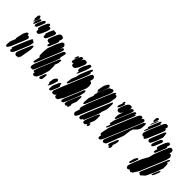

<svg xmlns="http://www.w3.org/2000/svg" viewBox="77 -1495 2288 2288"><g transform="rotate(45 1221.0 -351.0)"><path d="M439 -451 409 -380 392 -360 387 -367 381 -375 383 -386 388 -404 381 -403 368 -402 357 -406 347 -409 343 -419 339 -429 342 -440 351 -467 380 -536 393 -559 398 -565 406 -569 418 -574 426 -573 444 -569 457 -555V-547L456 -534L451 -519L445 -504L453 -497L451 -486ZM261 -481 234 -418 220 -397 214 -390 200 -385 194 -383 184 -389 176 -393 175 -403 174 -414 177 -426 172 -425 161 -435 162 -445 170 -476 201 -547 215 -563 221 -569 229 -566 239 -563 240 -552 236 -538 242 -542 256 -541 264 -540 267 -535 272 -522 270 -512ZM88 -500 79 -478 73 -463 59 -449 62 -462 68 -479 66 -475 61 -477 55 -480 52 -495 55 -532 57 -542 63 -548 72 -558 86 -551 91 -536 88 -525V-526L95 -530L101 -535L99 -527ZM170 -508 150 -459 140 -440 136 -433 118 -422 113 -428 106 -437 107 -442 109 -458 119 -486 139 -530 152 -547 157 -553 166 -554H175L177 -546L179 -534ZM352 -500 324 -434 311 -415 306 -409 291 -404 282 -407 274 -419 276 -424 279 -440V-442L272 -439L270 -451L285 -496L307 -542L314 -552L331 -548L329 -542L340 -550L351 -545L359 -541V-532V-518ZM115 -490 97 -448 89 -435 76 -433 77 -439 79 -453 81 -458 77 -456 79 -468 96 -513 106 -532 112 -527 114 -531 128 -526 125 -518ZM549 -414 452 -178 435 -139 426 -119 413 -108 404 -116V-127L419 -198L432 -229L424 -212L414 -204L406 -217L404 -236V-284L411 -348L454 -459L481 -511L490 -521L505 -525L510 -527L518 -522L530 -511L535 -496L534 -485L521 -445L524 -451L534 -468L538 -475L551 -478L558 -474L564 -462L562 -452ZM579 -302 535 -196 506 -127 485 -76 473 -49 458 -36 453 -42 442 -37 437 -35 431 -41 424 -49V-54L422 -70L431 -104L459 -174L538 -365L570 -439L583 -456L589 -462L595 -460L609 -454L611 -441L596 -375L601 -372L600 -360ZM614 -168 586 -73 560 -20 542 -4 535 1H524H513L507 -8L501 -17L504 -30L506 -36L491 -32L483 -40L484 -50L504 -108L578 -285L601 -339L610 -356L618 -358L627 -360L630 -350L627 -311L609 -266L615 -251ZM159 -237 83 -53 62 -19 54 -12 44 -17 36 -20 33 -33 37 -86 65 -156 62 -159 61 -176 82 -266 97 -294 103 -303 110 -307 124 -311 130 -302 134 -295 132 -284 134 -285 139 -288 150 -286 159 -284 161 -279 167 -265 165 -257ZM238 -226 195 -120 160 -39 144 -15 135 -10 125 -5 119 -9 110 -15V-27L115 -42L113 -40L103 -51L107 -64L122 -104L179 -241L204 -291L218 -297L224 -291L222 -283L221 -281L226 -285L234 -282L242 -279L245 -268ZM281 -193 256 -49 243 -31 236 -26 245 -24 236 -13V-26L231 -23L224 -18L208 -16H203L192 -24L185 -29L184 -34L182 -50L185 -63L200 -103L240 -199L257 -236L266 -245L279 -242L280 -231ZM627 -54 620 -35 609 -26 603 -21 596 -25 585 -29 586 -35 587 -51 604 -93 611 -110 628 -117 630 -105Z M918 -482 882 -396 870 -378 864 -373V-381L870 -406L871 -408L864 -412L854 -416L850 -431L851 -450L868 -498L903 -560L913 -567L924 -564L933 -562L934 -556L935 -545L931 -524L922 -499L924 -497ZM862 -514 836 -450 813 -415 803 -406 790 -403 782 -401 771 -404 762 -407 759 -414 754 -426 756 -439 735 -431 725 -440V-455L730 -476L748 -520L763 -549L769 -558L792 -564L800 -552L798 -536L790 -517L810 -551L818 -558L835 -563L840 -564L854 -559L862 -556L864 -548L868 -535ZM977 -454 898 -262 885 -233 875 -217 863 -213 860 -227 868 -287 893 -350 894 -359 900 -388 917 -433 946 -502 965 -538 974 -545 985 -535 982 -522 975 -506 977 -505 985 -501V-490ZM727 -486 719 -488 721 -500 733 -533 746 -541 751 -534 747 -522 741 -507ZM1081 -379 1078 -340 1045 -252 969 -70 926 -2 917 3 904 5 896 6 879 -6 878 -12 876 -26 879 -38 873 -25 865 -16 855 -11 844 -6 830 -8 822 -10 819 -18 815 -31 818 -44 850 -125 966 -405 996 -476 1010 -496 1015 -502H1023L1040 -498L1051 -485L1053 -475L1054 -464L1043 -423L1045 -424L1057 -430L1065 -423L1072 -418L1075 -408ZM1081 -214 1046 -127 1023 -71 1005 -33 998 -21 977 -12 966 -20V-26L967 -41L976 -69L977 -71L995 -113L1055 -258L1069 -293L1074 -302L1075 -298L1076 -300L1089 -310L1091 -305L1096 -287ZM1062 -19 1060 -28 1056 -23 1047 -18 1038 -13 1028 -19 1019 -24V-34L1025 -66L1072 -179L1086 -210L1092 -222L1108 -225V-219V-201L1106 -140L1081 -74L1087 -71L1088 -60L1081 -31L1074 -23ZM753 -85 744 -62 730 -37 723 -35 721 -42 724 -52 727 -60H720L711 -76L720 -136L739 -163L745 -169L760 -170H765L768 -165L774 -152L771 -139L764 -119H767L764 -112ZM828 -93 807 -44 798 -25 794 -18 776 -7 770 -13 764 -22V-27L766 -43L768 -47L767 -52L765 -60L771 -81L794 -135L803 -152L807 -159L820 -164H826V-155V-144L824 -138L833 -139L834 -130L837 -119Z M1248 -490 1230 -445 1210 -396 1197 -384 1200 -392 1208 -412 1210 -418 1201 -405 1195 -399 1192 -404 1186 -426 1201 -501 1225 -546 1235 -555H1244L1253 -554L1255 -545L1257 -534L1252 -516L1260 -533L1265 -543L1264 -538L1263 -530ZM1316 -477 1219 -244 1194 -188 1183 -180 1178 -177 1176 -182 1171 -200 1177 -274 1202 -340 1196 -336V-344L1197 -358L1203 -376L1254 -499L1267 -525L1274 -535L1285 -538L1284 -530L1290 -539L1303 -546L1308 -549L1319 -545L1327 -542L1328 -537L1330 -520L1328 -510ZM1390 -413 1256 -91 1238 -47 1222 -19 1210 -8 1196 -10 1190 -11 1186 -18 1179 -30V-44L1200 -109L1194 -107L1189 -106L1188 -112V-134L1214 -213L1315 -456L1341 -517L1353 -535L1358 -542L1373 -541V-536L1374 -522L1375 -524L1389 -525L1394 -526L1397 -520L1404 -502ZM1379 -186 1353 -125 1323 -54 1309 -38 1308 -46 1311 -57 1293 -28 1283 -22 1270 -25 1262 -27 1259 -35 1255 -46 1258 -56 1284 -126 1383 -364 1400 -404 1408 -423 1418 -439 1426 -432 1429 -422V-390L1425 -328L1400 -258L1401 -248L1396 -230ZM1401 -26 1387 -25 1386 -33 1385 -45 1390 -57 1392 -64 1381 -37 1369 -23 1363 -18 1346 -16 1338 -20 1329 -32 1330 -43 1340 -79 1383 -185 1401 -219 1411 -226 1421 -219V-209L1422 -171L1418 -131L1392 -65L1408 -72L1410 -64L1413 -53L1411 -40L1409 -32Z M1826 -486 1672 -117 1652 -68 1632 -30 1624 -20 1612 -15 1605 -12 1598 -18 1590 -26V-32L1591 -46L1598 -65L1595 -61L1588 -65L1578 -70V-75L1576 -91L1596 -188L1709 -460L1742 -536L1758 -557L1764 -563L1778 -567L1787 -565L1797 -556V-545L1793 -532L1804 -548L1809 -555L1826 -559L1834 -556L1843 -542L1841 -529ZM1659 -506 1600 -361 1582 -325 1570 -317 1564 -327 1566 -375 1591 -450 1588 -442 1572 -419 1567 -412 1551 -406 1546 -403 1533 -407 1525 -409 1523 -414 1515 -429 1517 -440 1526 -471 1546 -520 1563 -548 1581 -561 1593 -563 1604 -565 1612 -559 1621 -553 1622 -542 1617 -517 1623 -531 1631 -542 1650 -553 1660 -546 1666 -542V-534ZM1692 -443 1602 -227 1579 -176 1564 -172 1566 -183 1581 -227 1583 -232 1569 -236V-250L1581 -304L1656 -486L1672 -522L1683 -540L1696 -549L1709 -543L1708 -535L1703 -516L1704 -518L1710 -526L1718 -527V-521L1717 -508L1710 -488ZM1518 -466 1502 -441 1497 -435 1492 -444 1488 -451 1491 -466 1508 -511H1507L1503 -524L1509 -539L1511 -544L1516 -546L1527 -547L1526 -539L1523 -529L1527 -530L1535 -529L1536 -518L1532 -501ZM1752 -147 1732 -97 1708 -41 1704 -32H1698H1696L1684 -21L1670 -22H1662L1658 -30L1653 -41L1656 -57L1669 -92L1691 -146L1819 -454L1850 -528L1871 -541L1880 -526L1875 -459L1857 -423L1812 -376L1803 -343L1790 -250L1769 -193L1763 -180ZM1777 -32 1762 -20 1752 -30 1754 -39 1757 -47 1747 -37 1739 -41 1731 -44 1732 -49 1733 -66 1745 -95 1768 -151 1779 -169 1786 -173 1791 -163 1794 -144 1786 -108 1772 -72 1781 -74V-69L1783 -53Z M2075 -582 2010 -427 1993 -401 1985 -393 1978 -397 1971 -401 1972 -413 1965 -410 1955 -406 1948 -410 1936 -416 1935 -421 1930 -437 1933 -453 1954 -510 2004 -631 2027 -681 2034 -693 2052 -708H2066H2075L2082 -699L2088 -692L2087 -681L2080 -656L2088 -658L2094 -659V-653L2095 -637L2091 -624ZM1935 -691 1950 -683 1949 -672 1938 -637 1930 -623 1923 -620 1916 -617 1915 -622 1913 -635 1916 -669 1918 -679ZM1992 -620 1940 -495 1930 -473 1926 -465 1917 -462 1918 -471 1924 -497 1936 -526 1930 -519 1921 -524 1924 -535 1932 -560 1969 -651 1980 -675 1984 -682 1997 -683V-671L1994 -659L2009 -667L2006 -659ZM1947 -620 1937 -598 1931 -583 1924 -570 1921 -565 1919 -571 1922 -586 1941 -636 1949 -652H1951L1956 -663L1965 -672L1963 -667L1958 -650L1955 -642ZM2136 -578 2134 -559 2109 -487 2084 -434 2079 -425 2077 -421 2071 -412 2064 -407 2066 -414 2060 -410 2046 -412H2040L2038 -418L2032 -431L2035 -444L2048 -481L2095 -594L2106 -618L2111 -628L2116 -630L2126 -634L2130 -623ZM2228 -440 2212 -403 2203 -381 2193 -365 2188 -366 2177 -367V-373V-385L2181 -403L2187 -421H2184L2172 -423L2169 -435L2167 -444L2170 -454L2180 -484L2200 -534L2216 -561L2232 -575L2245 -572L2253 -571L2254 -560L2255 -549L2251 -539L2245 -521H2248L2253 -520V-515L2252 -502L2246 -484ZM2352 -405 2220 -85 2174 -12 2152 -2 2145 0 2138 -5 2129 -11V-16V-21L2118 -8L2106 -4L2098 -1L2091 -5L2079 -11L2077 -19L2074 -37L2109 -134L2142 -210L2183 -283L2198 -346L2239 -447L2271 -523L2282 -541L2298 -547L2304 -549L2311 -546L2323 -540L2326 -535L2332 -514L2322 -485L2327 -487L2337 -490L2345 -486L2357 -475L2363 -460V-449ZM2153 -467 2135 -425 2126 -409 2113 -397 2097 -402V-413L2096 -423L2098 -431L2100 -436L2107 -459L2135 -525L2148 -538L2147 -533L2151 -537H2168L2169 -531L2172 -517L2168 -504ZM2399 -309 2359 -201 2310 -98 2268 -60 2261 -55 2250 -58 2245 -59V-64L2244 -70L2243 -67L2235 -66L2230 -64V-70L2232 -89L2259 -153L2347 -366L2370 -420L2384 -434L2391 -430L2390 -418L2378 -385L2385 -390L2394 -385L2397 -375ZM2383 -193 2369 -167 2363 -158 2351 -154V-159L2355 -178L2376 -227L2386 -251L2401 -262L2402 -249L2398 -233ZM2096 -122 2077 -78 2068 -68 2056 -74V-83L2070 -139L2085 -167L2092 -176L2100 -179H2111V-170Z"/></g></svg>

Font: Rubik Marker Hatch
Style: Regular
Weight: 400
Designer: Hubert and Fischer, NaN
Foundry: Hubert & Fischer, NaN
Version: Version 2.200